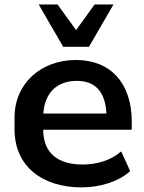

<svg xmlns="http://www.w3.org/2000/svg" viewBox="-20 -813 634 844"><path d="M338.9 10.7C419.9 10.7 502.9 -15.1 552.2 -61L512.7 -147.5C466.3 -106.9 404.3 -89.8 343.3 -89.8C236.3 -89.8 170.4 -138.2 169.9 -242.7H559.1V-278.8C559.1 -446.3 466.8 -549.3 314 -549.3C162.6 -549.3 43.9 -448.7 43.9 -295.9V-244.1C43.9 -81.5 166.5 10.7 338.9 10.7ZM371.1 -607.4 479 -793.5H396L314.5 -680.7L232.9 -793.5H149.9L257.8 -607.4ZM317.4 -457.5C397.5 -457.5 442.9 -411.1 447.8 -314H170.4C176.8 -408.2 233.9 -457.5 317.4 -457.5Z"/></svg>

Font: Winston SemiBold
Style: Regular
Weight: 600
Designer: Vernon Adams, Kim Jin-seong, David Berlow, Cristiano Sobral
Foundry: The Winston Project Authors
Version: Version 3.004